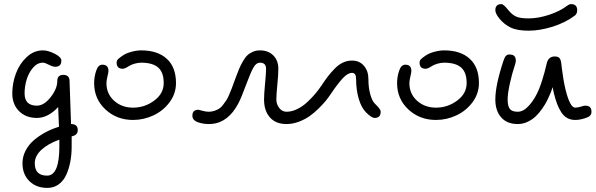

<svg xmlns="http://www.w3.org/2000/svg" viewBox="-20 -606 2910 938"><path d="M40 -149.9Q40 -198.7 57.4 -246.1Q74.7 -293.5 109.9 -326.7Q145 -359.9 189.9 -359.9Q214.8 -359.9 247.3 -343.5Q279.8 -327.1 279.8 -310.1Q279.8 -279.8 250 -279.8Q237.3 -279.8 218.3 -289.8Q199.2 -299.8 189.9 -299.8Q161.6 -299.8 140.4 -274.2Q119.1 -248.5 109.6 -215.3Q100.1 -182.1 100.1 -149.9Q100.1 -89.8 160.2 -89.8Q194.8 -89.8 227.3 -131.1Q259.8 -172.4 259.8 -210Q259.8 -240.2 289.1 -240.2Q319.8 -240.2 319.8 -210Q319.8 -207.5 327.1 0Q359.9 0 359.9 29.8Q359.9 54.7 330.1 60.1V109.9Q330.1 149.4 323.5 184.1Q316.9 218.8 303.5 248.3Q290 277.8 266.4 294.9Q242.7 312 210.9 312Q157.2 312 123.5 278.8Q89.8 245.6 89.8 191.9Q89.8 159.2 105 129.9Q120.1 100.6 146 78.6Q171.9 56.6 202.4 40.3Q232.9 23.9 268.1 13.2Q267.6 -1.5 266.1 -33.9Q264.6 -66.4 264.2 -83Q214.4 -29.8 160.2 -29.8Q106.4 -29.8 73.2 -63Q40 -96.2 40 -149.9ZM149.9 191.9Q149.9 252 210 252Q270 252 270 109.9V76.2Q215.3 95.7 182.6 125.7Q149.9 155.8 149.9 191.9Z M439.9 -200.2Q439.9 -230 449.7 -259.8Q459.5 -290 480 -290Q509.8 -290 509.8 -259.8Q509.8 -252.9 506.8 -241.2Q500 -212.9 500 -200.2Q500 -147.5 537.6 -113.8Q575.2 -80.1 629.9 -80.1Q687 -80.1 733.4 -114.5Q779.8 -148.9 779.8 -200.2Q779.8 -252.9 752.4 -276.4Q725.1 -299.8 669.9 -299.8Q655.3 -299.8 638.4 -295.2Q621.6 -290.5 611.8 -284.2Q589.8 -270 580.1 -270Q549.8 -270 549.8 -299.8Q549.8 -309.6 556.2 -316.4Q562.5 -323.2 580.1 -335Q595.7 -345.7 621.6 -352.8Q647.5 -359.9 669.9 -359.9Q750 -359.9 794.9 -318.8Q839.8 -277.8 839.8 -200.2Q839.8 -149.4 809.1 -107.4Q778.3 -65.4 730.5 -42.7Q682.6 -20 629.9 -20Q550.3 -20 495.1 -71.3Q439.9 -122.6 439.9 -200.2Z M919.9 -40Q919.9 -56.6 927.7 -63.2Q935.5 -69.8 949.7 -69.8Q951.7 -69.8 968.8 -64.9Q985.8 -60.1 1000 -60.1Q1014.6 -60.1 1027.8 -64.7Q1041 -69.3 1050.8 -75.4Q1060.5 -81.5 1070.3 -94.7Q1080.1 -107.9 1086.2 -116.9Q1092.3 -126 1100.3 -145.3Q1108.4 -164.6 1112.3 -174.3Q1116.2 -184.1 1124 -206.5Q1125.5 -210.4 1126.5 -212.9Q1127.4 -215.3 1128.7 -218.8Q1129.9 -222.2 1130.9 -225.1Q1141.1 -252.9 1148.7 -270.8Q1156.2 -288.6 1167 -307.1Q1177.7 -325.7 1189 -336.2Q1200.2 -346.7 1215.8 -353.3Q1231.4 -359.9 1250 -359.9Q1290.5 -359.9 1315.2 -335.2Q1339.8 -310.5 1339.8 -270Q1339.8 -242.2 1335 -193.4Q1330.1 -144.5 1330.1 -120.1Q1330.1 -96.7 1344.2 -78.4Q1358.4 -60.1 1379.9 -60.1Q1405.3 -60.1 1431.9 -73Q1458.5 -85.9 1481.2 -107.2Q1503.9 -128.4 1520.3 -147.9Q1536.6 -167.5 1549.8 -187Q1568.4 -215.3 1581.8 -232.7Q1595.2 -250 1614.7 -270.3Q1634.3 -290.5 1655.5 -300.3Q1676.8 -310.1 1699.7 -310.1Q1736.3 -310.1 1758.1 -284.4Q1779.8 -258.8 1779.8 -220.2Q1779.8 -177.7 1788.8 -145.5Q1797.9 -113.3 1810.1 -101.1Q1822.3 -88.9 1827.1 -83.5Q1832 -78.1 1835.9 -71.8Q1839.8 -65.4 1839.8 -60.1Q1839.8 -29.8 1810.1 -29.8Q1795.4 -29.8 1768.1 -57.1Q1745.6 -79.6 1732.7 -123Q1719.7 -166.5 1719.7 -220.2Q1719.7 -250 1699.7 -250Q1679.2 -250 1655 -224.1Q1630.9 -198.2 1600.1 -152.8Q1587.9 -134.3 1574.2 -116.9Q1560.5 -99.6 1538.1 -77.4Q1515.6 -55.2 1492.7 -38.8Q1469.7 -22.5 1439.7 -11.2Q1409.7 0 1379.9 0Q1327.1 0 1298.6 -32.5Q1270 -64.9 1270 -120.1Q1270 -147.9 1274.9 -196.8Q1279.8 -245.6 1279.8 -270Q1279.8 -299.8 1250 -299.8Q1231.9 -299.8 1218.8 -277.1Q1205.6 -254.4 1187 -204.1Q1159.7 -130.4 1145.5 -103Q1096.2 -7.3 1013.7 -0.5Q1006.8 0 1000 0Q973.6 0 949.7 -7.8Q919.9 -17.6 919.9 -40Z M1919.9 -200.2Q1919.9 -230 1929.7 -259.8Q1939.5 -290 1960 -290Q1989.7 -290 1989.7 -259.8Q1989.7 -252.9 1986.8 -241.2Q1980 -212.9 1980 -200.2Q1980 -147.5 2017.6 -113.8Q2055.2 -80.1 2109.9 -80.1Q2167 -80.1 2213.4 -114.5Q2259.8 -148.9 2259.8 -200.2Q2259.8 -252.9 2232.4 -276.4Q2205.1 -299.8 2149.9 -299.8Q2135.3 -299.8 2118.4 -295.2Q2101.6 -290.5 2091.8 -284.2Q2069.8 -270 2060.1 -270Q2029.8 -270 2029.8 -299.8Q2029.8 -309.6 2036.1 -316.4Q2042.5 -323.2 2060.1 -335Q2075.7 -345.7 2101.6 -352.8Q2127.4 -359.9 2149.9 -359.9Q2230 -359.9 2274.9 -318.8Q2319.8 -277.8 2319.8 -200.2Q2319.8 -149.4 2289.1 -107.4Q2258.3 -65.4 2210.4 -42.7Q2162.6 -20 2109.9 -20Q2030.3 -20 1975.1 -71.3Q1919.9 -122.6 1919.9 -200.2Z M2399.9 -120.1Q2399.9 -189.9 2439.9 -310.1Q2445.3 -326.2 2451.7 -333Q2458 -339.8 2469.7 -339.8Q2500 -339.8 2500 -310.1Q2500 -301.8 2496.1 -290Q2481.4 -246.6 2470.7 -197.5Q2460 -148.4 2460 -120.1Q2460 -88.4 2470.5 -74.2Q2481 -60.1 2509.8 -60.1Q2538.1 -60.1 2566.7 -92.8Q2595.2 -125.5 2613.8 -171.9Q2621.6 -191.4 2628.9 -214.6Q2636.2 -237.8 2640.4 -253.7Q2644.5 -269.5 2647.9 -283.7Q2651.4 -297.9 2651.9 -299.8Q2660.6 -330.1 2689.9 -330.1Q2705.1 -330.1 2711.9 -323.7Q2718.8 -317.4 2721.7 -299.8Q2721.7 -298.8 2724.6 -274.7Q2727.5 -250.5 2732.4 -220.2Q2737.3 -189.9 2743.7 -165Q2765.1 -80.1 2790 -80.1Q2802.7 -80.1 2820.8 -85.9Q2832.5 -89.8 2839.8 -89.8Q2869.6 -89.8 2869.6 -60.1Q2869.6 -48.3 2862.8 -41.3Q2856 -34.2 2839.8 -28.8Q2813 -20 2790 -20Q2767.6 -20 2750.5 -29.8Q2733.4 -39.6 2721.4 -58.6Q2709.5 -77.6 2701.7 -98.6Q2693.8 -119.6 2686 -149.9Q2684.1 -157.2 2679.7 -180.2Q2671.9 -155.8 2668.9 -149.9Q2661.6 -132.3 2653.1 -115Q2644.5 -97.7 2629.4 -75.9Q2614.3 -54.2 2597.7 -38.1Q2581.1 -22 2557.9 -11Q2534.7 0 2509.8 0Q2457 0 2428.5 -32.5Q2399.9 -64.9 2399.9 -120.1ZM2399.9 -556.2Q2399.9 -585.9 2429.7 -585.9Q2439.9 -585.9 2463.9 -556.2Q2482.4 -533.2 2502.4 -524.7Q2522.5 -516.1 2562 -516.1Q2608.9 -516.1 2661.9 -533.4Q2714.8 -550.8 2751 -578.1Q2761.2 -585.9 2770 -585.9Q2799.8 -585.9 2799.8 -556.2Q2799.8 -538.6 2788.1 -529.8Q2741.7 -495.1 2679.7 -475.6Q2617.7 -456.1 2562 -456.1Q2505.9 -456.1 2473.9 -471.9Q2441.9 -487.8 2419.9 -515.1Q2399.9 -540 2399.9 -556.2Z"/></svg>

Font: Pecita
Style: Book
Weight: 400
Width: 6
Version: Version 3.4.1